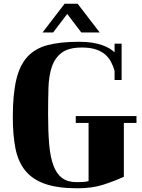

<svg xmlns="http://www.w3.org/2000/svg" viewBox="-20 -944 766 1034"><path d="M597 -563Q590 -587 578.5 -609.5Q567 -632 547.5 -649.5Q528 -667 497.5 -677.5Q467 -688 421 -688Q350 -688 313 -660.5Q276 -633 259.5 -585Q243 -537 241 -471Q239 -405 239 -327Q239 -234 245 -165.5Q251 -97 268 -52Q285 -7 315 15Q345 37 393 37Q407 37 426.5 36Q446 35 457 31V-282H388V-319H715V-282H647V8Q592 33 533.5 51.5Q475 70 398 70Q290 70 222 46Q154 22 115.5 -26Q77 -74 63 -146Q49 -218 49 -313Q49 -435 67.5 -514Q86 -593 128 -638.5Q170 -684 238 -701.5Q306 -719 405 -719Q446 -719 477 -714Q508 -709 531.5 -700.5Q555 -692 571 -682Q587 -672 597 -662V-709H635V-513H597ZM398 -924 517 -769H418L342 -869L266 -769H209L328 -924Z"/></svg>

Font: Cafe24 ClassicType
Style: Regular
Weight: 400
Designer: Cafe24 thkim, hmlim, mnelim & 4IR
Foundry: Cafe24
Version: Version 1.000